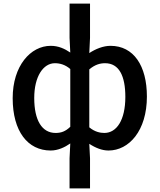

<svg xmlns="http://www.w3.org/2000/svg" viewBox="-20 -817 881 1060"><path d="M364 223H477V57L473 -23C508 0 544 14 579 14C692 14 791 -95 791 -284C791 -454 718 -564 590 -564C550 -564 508 -547 473 -524L477 -608V-797H364V-608L368 -527C337 -548 303 -564 260 -564C149 -564 50 -454 50 -275C50 -92 133 14 260 14C300 14 338 -4 368 -25L364 57ZM287 -83C212 -83 169 -152 169 -276C169 -395 219 -468 283 -468C311 -468 340 -460 368 -436V-117C341 -91 317 -83 287 -83ZM556 -83C533 -83 503 -89 473 -114V-434C504 -460 532 -468 560 -468C638 -468 672 -397 672 -282C672 -154 624 -83 556 -83Z"/></svg>

Font: Noto Sans CJK TC Medium
Style: Regular
Weight: 500
Designer: Ryoko NISHIZUKA 西塚涼子 (kana, bopomofo & ideographs); Paul D. Hunt (Latin, Greek & Cyrillic); Sandoll Communications 산돌커뮤니
Foundry: Adobe
Version: Version 2.004;hotconv 1.0.118;makeotfexe 2.5.65603